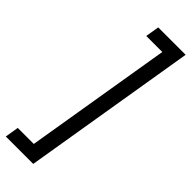

<svg xmlns="http://www.w3.org/2000/svg" viewBox="-331 -789 943 943"><g transform="rotate(45 140.5 -318.0)"><path d="M-31.7 136.2 -20 64.9H91.3L218.3 -700.7H106.9L118.7 -772H309.1L158.7 136.2Z"/></g></svg>

Font: Inter Tight
Style: Italic
Weight: 400
Italic angle: -9.39999°
Designer: Rasmus Andersson
Foundry: rsms
Version: Version 3.002